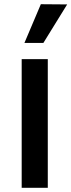

<svg xmlns="http://www.w3.org/2000/svg" viewBox="-20 -892 339 912"><path d="M83 -611H207V0H83ZM186 -688H96L174 -872L299 -871Z"/></svg>

Font: Kdam Thmor Pro
Style: Regular
Weight: 400
Designer: Sovichet Tep, Longdey Hak
Foundry: Anagata Design
Version: Version 1.003; ttfautohint (v1.8.4.7-5d5b)